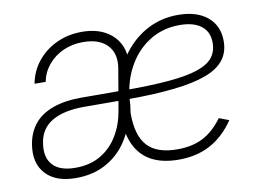

<svg xmlns="http://www.w3.org/2000/svg" viewBox="-65 -649 1024 756"><g transform="rotate(-10 446.5 -271.5)"><path d="M181.6 10.3Q101.6 10.3 61.5 -33.2Q21.5 -76.7 33.7 -150.9Q41.5 -197.3 67.9 -230Q94.2 -262.7 141.8 -280.3Q189.5 -297.9 259.8 -297.9Q286.1 -297.9 311.8 -297.6Q337.4 -297.4 364.3 -297.4Q391.1 -297.4 421.4 -297.4L417 -259.8Q379.4 -259.8 338.9 -260Q298.3 -260.3 261.2 -260.3Q181.2 -260.3 134 -233.2Q86.9 -206.1 77.6 -149.9Q67.9 -91.8 96.2 -60.8Q124.5 -29.8 186.5 -29.8Q246.1 -29.8 288.8 -55.4Q331.5 -81.1 357.4 -124.8Q383.3 -168.5 392.1 -221.7L419.9 -384.3Q430.2 -443.4 398.2 -477.8Q366.2 -512.2 300.3 -512.2Q257.8 -512.2 221.4 -495.8Q185.1 -479.5 160.9 -450.2Q136.7 -420.9 129.4 -383.3L85 -383.8Q94.2 -433.1 124.8 -471.2Q155.3 -509.3 201.7 -531Q248 -552.7 303.2 -552.7Q358.4 -552.7 397 -531.2Q435.5 -509.8 453.1 -472.4Q470.7 -435.1 462.4 -386.7L428.7 -188L425.8 -186Q411.6 -129.9 379.2 -85.4Q346.7 -41 297.1 -15.4Q247.6 10.3 181.6 10.3ZM593.8 9.3Q527.8 9.3 484.1 -14.4Q440.4 -38.1 418.7 -85Q397 -131.8 397 -202.6Q397 -278.3 418.7 -342.3Q440.4 -406.2 479.5 -453.4Q518.6 -500.5 571.5 -526.6Q624.5 -552.7 688.5 -552.7Q737.8 -552.7 773.4 -536.6Q809.1 -520.5 828.4 -491Q847.7 -461.4 847.7 -419.9Q847.7 -376 824.2 -345.5Q800.8 -314.9 750.7 -296.1Q700.7 -277.3 620.8 -268.6Q541 -259.8 427.7 -259.8L431.2 -296.9Q536.6 -296.9 608.4 -303.2Q680.2 -309.6 722.9 -324Q765.6 -338.4 784.7 -362.3Q803.7 -386.2 803.7 -421.4Q803.7 -465.3 773.2 -488.8Q742.7 -512.2 686.5 -512.2Q618.2 -512.2 563.7 -477.1Q509.3 -441.9 477.1 -379.9Q444.8 -317.9 441.9 -236.8Q440.4 -226.6 439.5 -220Q438.5 -213.4 438 -209.2Q437.5 -205.1 437.5 -201.2Q437.5 -113.8 475.3 -72.8Q513.2 -31.7 594.7 -31.7Q654.8 -31.7 697.8 -54Q740.7 -76.2 775.9 -124.5L815.4 -109.4Q774.9 -49.8 720.2 -20.3Q665.5 9.3 593.8 9.3Z"/></g></svg>

Font: Inter 18pt ExtraLight
Style: Italic
Weight: 250
Italic angle: -9.3988°
Designer: Rasmus Andersson
Foundry: rsms
Version: Version 4.001;git-66647c0bb